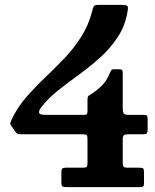

<svg xmlns="http://www.w3.org/2000/svg" viewBox="-20 -770 638 790"><path d="M572.5 -62V-15.5Q572.5 -5 568.8 -2.5Q565 0 554.5 0H254.5Q241 0 236.8 -3Q232.5 -6 232.5 -20V-60.5Q232.5 -72 236 -76Q239.5 -80 251 -80H321.5Q333.5 -80 336.8 -83.5Q340 -87 340 -99.5V-194.5Q340 -210.5 337 -214Q334 -217.5 318.5 -217.5H68Q54.5 -217.5 50.5 -220.2Q46.5 -223 41 -230.5L27 -251.5Q21 -259 22.2 -263.5Q23.5 -268 27.5 -277.5Q50 -325.5 85.2 -366.8Q120.5 -408 161.2 -446.8Q202 -485.5 241.5 -526.5Q281 -567.5 312.2 -615.5Q343.5 -663.5 359 -723Q362.5 -736.5 365.2 -743.2Q368 -750 386.5 -750H481Q498.5 -750 503.2 -746.2Q508 -742.5 505.5 -727Q496.5 -667 466 -619.8Q435.5 -572.5 392.8 -534Q350 -495.5 303.8 -462Q257.5 -428.5 216.5 -395.8Q175.5 -363 149 -327.5Q140 -316 140.8 -306.8Q141.5 -297.5 167 -297.5H326Q336.5 -297.5 338.2 -301Q340 -304.5 340 -315V-357.5Q340 -372.5 344 -375.5Q348 -378.5 357 -384Q378 -397.5 398.2 -417Q418.5 -436.5 432 -469.5Q435 -476.5 437.5 -480.8Q440 -485 450.5 -485H468.5Q479 -485 482 -482.2Q485 -479.5 485 -469.5V-323Q485 -309.5 489 -303.5Q493 -297.5 507 -297.5H571Q582 -297.5 584.8 -293.8Q587.5 -290 587.5 -279.5V-239Q587.5 -225.5 584.2 -221.5Q581 -217.5 567 -217.5H507.5Q494 -217.5 489.5 -213.5Q485 -209.5 485 -196V-102Q485 -88 488.8 -84Q492.5 -80 507.5 -80H553Q565 -80 568.8 -77Q572.5 -74 572.5 -62Z"/></svg>

Font: Besley*
Style: Bold
Weight: 700
Designer: Owen Earl
Foundry: indestructible type*
Version: Version 2.000; ttfautohint (v1.8.3)